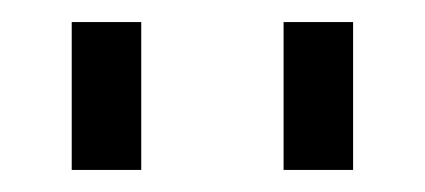

<svg xmlns="http://www.w3.org/2000/svg" viewBox="-20 -913 385 174"><path d="M45 -759V-893H108V-759ZM237 -759V-893H300V-759Z"/></svg>

Font: BDO Grotesk Light
Style: Regular
Weight: 300
Designer: Deni Anggara
Foundry: Lokal Container
Version: Version 2.000